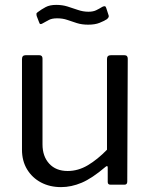

<svg xmlns="http://www.w3.org/2000/svg" viewBox="-20 -756 619 786"><path d="M257 -56Q300 -56 339.5 -79.5Q379 -103 418 -143V-515Q418 -530 434 -530H489Q503 -530 503 -516L501 -13Q501 0 490 0H432Q421 0 421 -11V-70Q421 -75 419 -76Q417 -77 412 -73Q357 -26 314.5 -8Q272 10 230 10Q184 10 148 -9Q112 -28 91 -62.5Q70 -97 70 -143V-514Q70 -530 85 -530H141Q154 -530 154 -516V-165Q154 -116 181.5 -86Q209 -56 257 -56ZM417 -677Q406 -670 387.5 -662.5Q369 -655 341 -655Q315 -655 294.5 -661.5Q274 -668 255.5 -674.5Q237 -681 214 -681Q192 -681 179.5 -674Q167 -667 154 -660Q149 -657 145.5 -657.5Q142 -658 140 -665L130 -691Q129 -697 129 -699.5Q129 -702 134 -706Q150 -718 167 -727Q184 -736 210 -736Q235 -736 256 -729.5Q277 -723 298.5 -715.5Q320 -708 342 -708Q361 -708 373.5 -714Q386 -720 399 -728Q405 -731 409 -730.5Q413 -730 415 -723L425 -692Q427 -685 417 -677Z"/></svg>

Font: Libre Franklin
Style: Regular
Weight: 400
Designer: Pablo Impallari, Rodrigo Fuenzalida, Nhung Nguyen
Foundry: Impallari Type
Version: Version 3.000